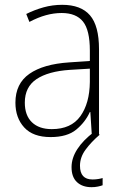

<svg xmlns="http://www.w3.org/2000/svg" viewBox="-20 -559 508 797"><path d="M238 -539Q316 -539 353.5 -495.5Q391 -452 391 -355V0H361L355 -94H353Q334 -52 296.5 -21Q259 10 190 10Q117 10 80.5 -30Q44 -70 44 -133Q44 -212 102 -252.5Q160 -293 267 -300L353 -306V-349Q353 -434 324.5 -469.5Q296 -505 236 -505Q204 -505 171 -496Q138 -487 102 -468L89 -501Q123 -518 160.5 -528.5Q198 -539 238 -539ZM270 -269Q180 -263 131.5 -230.5Q83 -198 83 -133Q83 -80 112.5 -51.5Q142 -23 195 -23Q275 -23 313.5 -76.5Q352 -130 353 -219V-274ZM312 129Q312 186 364 186Q377 186 388.5 184Q400 182 406 180V210Q398 213 386 215.5Q374 218 360 218Q322 218 299.5 197Q277 176 277 135Q277 97 301 60Q325 23 370 -11L394 0Q358 31 335 62.5Q312 94 312 129Z"/></svg>

Font: Noto Sans Gujarati SemiCondensed ExtraLight
Style: Regular
Weight: 200
Width: 4
Designer: Jelle Bosma - Monotype Design Team, Universal Thirst
Foundry: Monotype Imaging Inc.
Version: Version 2.106; ttfautohint (v1.8.4.7-5d5b)